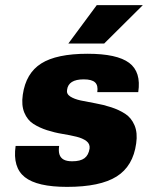

<svg xmlns="http://www.w3.org/2000/svg" viewBox="-20 -719 578 750"><path d="M307 -409Q247 -409 242 -368Q239 -352 254.5 -342Q270 -332 295.5 -326.5Q321 -321 352.5 -315.5Q384 -310 414.5 -300Q445 -290 469 -274.5Q493 -259 505.5 -229.5Q518 -200 512 -159Q500 -70 435.5 -29.5Q371 11 242 11Q125 11 77 -27Q29 -65 41 -149H211Q208 -128 212.5 -115Q217 -102 229 -95.5Q241 -89 262 -89Q294 -89 310 -101Q326 -113 330 -139Q332 -157 317.5 -168Q303 -179 278.5 -185Q254 -191 223.5 -196Q193 -201 163.5 -210.5Q134 -220 110.5 -235Q87 -250 75 -279Q63 -308 69 -349Q81 -433 141 -471Q201 -509 322 -509Q437 -509 484.5 -473.5Q532 -438 520 -359H360Q364 -385 351.5 -397Q339 -409 307 -409ZM247 -549 358 -699H538L387 -549Z"/></svg>

Font: Fivo Sans Modern Heavy
Style: Regular
Weight: 900
Designer: Alexander Slobzheninov
Foundry: Alexander Slobzheninov
Version: 1.0